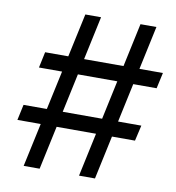

<svg xmlns="http://www.w3.org/2000/svg" viewBox="-82 -801 799 874"><g transform="rotate(10 318.0 -364.0)"><path d="M341.3 0 497.1 -727.5H570.8L415 0ZM21 -201.2 36.6 -273.4H581.1L564.5 -201.2ZM85.4 0 242.2 -727.5H314.9L159.2 0ZM76.2 -453.1 91.8 -526.4H636.2L620.1 -453.1Z"/></g></svg>

Font: Inter 18pt
Style: Italic
Weight: 400
Italic angle: -9.3988°
Designer: Rasmus Andersson
Foundry: rsms
Version: Version 4.001;git-66647c0bb